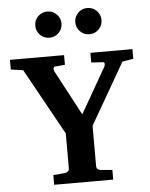

<svg xmlns="http://www.w3.org/2000/svg" viewBox="-60 -955 783 1004"><g transform="rotate(-5 331.5 -453.0)"><path d="M652.8 -620.1 595.2 -610.8 410.2 -290V-78.1Q410.2 -68.4 416.3 -62.7Q422.4 -57.1 432.1 -56.2L493.2 -50.8V0H183.1V-50.8L244.1 -56.2Q253.4 -57.1 260.3 -63Q267.1 -68.8 267.1 -78.1V-262.2L74.2 -610.8L9.8 -620.1V-670.9H293.9V-620.1L241.2 -615.2Q235.4 -615.2 233.4 -607.9Q231.4 -600.6 235.8 -590.8L361.8 -354L498 -591.8Q502.9 -601.1 501.5 -608.6Q500 -616.2 493.2 -616.2L432.1 -620.1V-670.9H652.8ZM484.9 -885.5Q504.9 -865.2 504.9 -836.9Q504.9 -808.6 484.9 -788.3Q464.8 -768.1 436 -768.1Q407.2 -768.1 387.2 -788.3Q367.2 -808.6 367.2 -836.9Q367.2 -865.2 387.2 -885.5Q407.2 -905.8 436 -905.8Q464.8 -905.8 484.9 -885.5ZM274.9 -885.5Q294.9 -865.2 294.9 -836.9Q294.9 -808.6 274.9 -788.3Q254.9 -768.1 226.1 -768.1Q197.3 -768.1 177.2 -788.3Q157.2 -808.6 157.2 -836.9Q157.2 -865.2 177.2 -885.5Q197.3 -905.8 226.1 -905.8Q254.9 -905.8 274.9 -885.5Z"/></g></svg>

Font: Veleka
Style: Bold
Weight: 700
Designer: Stefan Peev, Context Ltd, 2016; SIL International, 1997-2014.
Foundry: Stefan Peev, Context Ltd, 2016
Version: Version 1.000